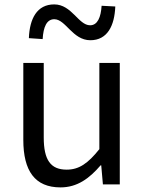

<svg xmlns="http://www.w3.org/2000/svg" viewBox="-20 -825 647 859"><path d="M250.7 13.4C325.3 13.4 379.5 -26.3 430.1 -85.3H432.9L440.4 0H515.9V-543.4H424.5V-157.6C373.2 -93.6 333.5 -66 278.3 -66C206.4 -66 175.7 -109.2 175.7 -210.3V-543.4H84.3V-199.3C84.3 -60.4 136.1 13.4 250.7 13.4ZM384.1 -645C460.9 -645 492.5 -710.6 495.8 -796L434.6 -799.2C431.4 -747.6 416.3 -711.9 383.1 -711.9C330.8 -711.9 301.4 -805.3 222.5 -805.3C145.1 -805.3 112.4 -740.9 109.2 -654.3L170.8 -650.1C174 -703.9 188.6 -739 222.8 -739C274.1 -739 304.6 -645 384.1 -645Z"/></svg>

Font: Source Han Sans JP VF
Style: Regular
Weight: 250
Designer: Ryoko NISHIZUKA 西塚涼子 (kana, bopomofo & ideographs); Paul D. Hunt (Latin, Greek & Cyrillic); Sandoll Communications 산돌커뮤니
Foundry: Adobe
Version: Version 2.004;hotconv 1.0.118;makeotfexe 2.5.65603